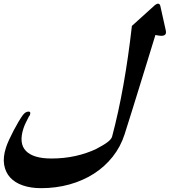

<svg xmlns="http://www.w3.org/2000/svg" viewBox="-156 -775 903 1021"><path d="M726.1 -610.8Q727.5 -601.6 725.6 -596.2Q721.7 -584.5 701.7 -584.5Q696.3 -584.5 688.2 -585.7Q680.2 -586.9 670.4 -588.9Q650.9 -525.4 630.4 -458.7Q609.9 -392.1 589.1 -325Q568.4 -257.8 547.6 -191.2Q526.9 -124.5 506.8 -61.5Q485.4 5.4 443.1 58.6Q400.9 111.8 342.8 148.9Q284.7 186 213.4 205.8Q142.1 225.6 62.5 225.6Q7.3 225.6 -34.9 210.9Q-77.1 196.3 -102.3 168.5Q-127.4 140.6 -134 100.8Q-140.6 61 -124.5 10.7Q-119.1 -6.8 -107.7 -31.7Q-96.2 -56.6 -83 -81.8Q-69.8 -106.9 -56.9 -128.7Q-43.9 -150.4 -35.2 -162.1Q-27.3 -172.9 -19.5 -177.2Q-11.7 -181.6 -4.4 -181.6Q2.4 -181.6 4.4 -177.7Q6.3 -173.8 3.4 -164.1Q2.4 -161.6 1 -159.7Q-0.5 -157.7 -2.4 -155.3Q-11.2 -138.2 -19.3 -121.6Q-27.3 -105 -31.2 -92.3Q-57.1 -12.7 -18.1 27.6Q21 67.9 117.7 67.9Q184.1 67.9 244.1 54.7Q304.2 41.5 356.9 16.6H356.4Q396 -3.9 416 -19.3Q436 -34.7 439.9 -47.9Q474.1 -176.3 500.2 -323Q526.4 -469.7 545.4 -637.2L668 -748Q677.2 -755.4 684.6 -755.4Q688.5 -755.4 691.7 -752.7Q694.8 -750 696.3 -744.6Z"/></svg>

Font: XB Zar
Style: Bold Italic
Weight: 700
Italic angle: -12°
Designer: Behnam
Foundry: Irmug
Version: Version 8.005 2009